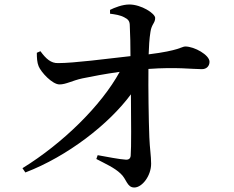

<svg xmlns="http://www.w3.org/2000/svg" viewBox="-20 -805 1040 855"><path d="M245 -429C274 -429 301 -446 347 -456C391 -465 448 -476 513 -485C431 -335 260 -167 80 -56L93 -37C281 -109 465 -252 563 -385C564 -269 565 -148 562 -112C561 -99 553 -93 540 -94C509 -96 460 -106 415 -114L409 -97C449 -76 490 -58 517 -32C544 -8 545 30 578 30C613 30 653 -22 653 -76C653 -111 647 -143 645 -194C642 -269 640 -412 641 -498C765 -507 837 -497 879 -497C900 -497 913 -511 913 -530C913 -560 846 -598 805 -598C789 -598 780 -580 642 -563C643 -595 645 -633 650 -663C655 -698 671 -702 671 -725C671 -745 609 -785 556 -785C525 -785 490 -771 470 -761V-744C492 -741 516 -738 535 -727C552 -718 558 -710 558 -690C560 -656 561 -598 561 -555C454 -543 309 -524 239 -524C207 -523 185 -543 160 -577L144 -570C144 -548 145 -527 152 -510C163 -483 213 -429 245 -429Z"/></svg>

Font: GenKiMin2 TW SB
Style: Regular
Weight: 600
Version: Version 2.100;PS 2.1;hotconv 16.6.51;makeotf.lib2.5.65220 DE